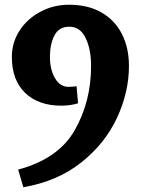

<svg xmlns="http://www.w3.org/2000/svg" viewBox="-20 -682 592 807"><path d="M308.1 -248 301.8 -319.8Q298.8 -318.8 288.8 -317.9Q278.8 -316.9 268.1 -316.9Q232.9 -316.9 211.4 -353Q189.9 -389.2 189.9 -442.9Q189.9 -497.1 209 -533.4Q228 -569.8 271 -569.8Q316.9 -569.8 339.8 -522.5Q362.8 -475.1 362.8 -404.8Q362.8 -254.9 293.9 -134.5Q225.1 -14.2 56.2 30.8L78.1 105Q222.2 80.1 322 0.5Q421.9 -79.1 471.9 -187Q522 -294.9 522 -404.8Q522 -481 492.4 -539.1Q462.9 -597.2 406.5 -629.6Q350.1 -662.1 270 -662.1Q205.1 -662.1 149.7 -632.6Q94.2 -603 62 -553Q29.8 -502.9 29.8 -442.9Q29.8 -345.7 85.4 -291.7Q141.1 -237.8 238.8 -237.8Q278.3 -238.3 308.1 -248Z"/></svg>

Font: Sura
Style: Bold
Weight: 700
Designer: Carolina Giovagnoli
Foundry: Huerta Tipografica
Version: Version 1.002;PS 001.002;hotconv 1.0.70;makeotf.lib2.5.58329